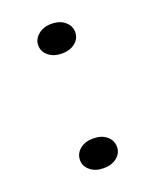

<svg xmlns="http://www.w3.org/2000/svg" viewBox="-101 -545 502 620"><g transform="rotate(-20 149.5 -235.0)"><path d="M149 -381Q122 -381 104 -395.5Q86 -410 86 -432Q86 -453 104 -468Q122 -483 149 -483Q178 -483 195.5 -468Q213 -453 213 -432Q213 -410 195.5 -395.5Q178 -381 149 -381ZM149 13Q122 13 104 -1.5Q86 -16 86 -37Q86 -60 104 -74.5Q122 -89 149 -89Q178 -89 195.5 -74.5Q213 -60 213 -37Q213 -16 195.5 -1.5Q178 13 149 13Z"/></g></svg>

Font: BioRhyme ExtraBold Light
Style: Regular
Weight: 300
Version: Version 1.600;gftools[0.9.33]